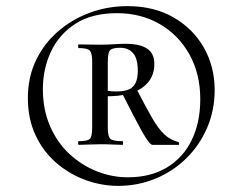

<svg xmlns="http://www.w3.org/2000/svg" viewBox="-20 -745 787 627"><path d="M366 -138Q312 -138 259.5 -157Q207 -176 164 -213Q121 -250 96 -303.5Q71 -357 71 -425Q71 -492 97 -547Q123 -602 169 -642Q215 -682 273.5 -703.5Q332 -725 396 -725Q483 -725 547 -688Q611 -651 646 -589Q681 -527 681 -451Q681 -385 656.5 -328Q632 -271 589 -228.5Q546 -186 488.5 -162Q431 -138 366 -138ZM237 -272Q235 -272 235 -278Q235 -284 237 -284Q266 -284 273.5 -291.5Q281 -299 281 -328V-544Q281 -571 273.5 -579.5Q266 -588 237 -588Q235 -588 235 -594Q235 -600 237 -600Q251 -600 271 -599.5Q291 -599 308 -599Q327 -599 350.5 -600.5Q374 -602 390 -602Q436 -602 460 -586.5Q484 -571 484 -536Q484 -500 463 -475.5Q442 -451 405 -440Q368 -429 318 -431V-450Q376 -441 403 -454Q430 -467 430 -513Q430 -554 414.5 -571.5Q399 -589 373 -589Q350 -589 341 -582.5Q332 -576 332 -541V-328Q332 -299 340.5 -291.5Q349 -284 380 -284Q382 -284 382 -278Q382 -272 380 -272Q366 -272 348 -273Q330 -274 308 -274Q291 -274 270 -273Q249 -272 237 -272ZM397 -166Q472 -166 525 -198Q578 -230 606 -287.5Q634 -345 634 -421Q634 -504 598.5 -567.5Q563 -631 501.5 -666.5Q440 -702 362 -702Q280 -702 226.5 -667.5Q173 -633 146.5 -576.5Q120 -520 120 -454Q120 -387 143.5 -333Q167 -279 207 -242Q247 -205 296.5 -185.5Q346 -166 397 -166ZM478 -272Q468 -272 443 -317Q418 -362 381 -436L428 -450Q457 -394 477.5 -358.5Q498 -323 518 -305Q538 -287 563 -281Q565 -280 565 -276Q565 -272 563 -272Q531 -272 509.5 -272Q488 -272 478 -272Z"/></svg>

Font: Cormorant Garamond Light Medium
Style: Regular
Weight: 500
Version: Version 4.001